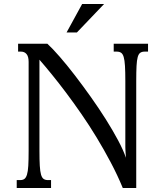

<svg xmlns="http://www.w3.org/2000/svg" viewBox="-20 -933 818 953"><path d="M589.4 0Q563 -64 529.5 -127.2Q496.1 -190.4 459.5 -250.7Q422.9 -311 384 -367.2Q345.2 -423.3 308.1 -472.7Q271 -522 237.1 -563.7Q203.1 -605.5 175.8 -636.7V-184.6Q175.8 -138.7 177.5 -110.1Q179.2 -81.5 183.8 -65.9Q188.5 -50.3 196.8 -44.7Q205.1 -39.1 218.3 -39.1H233.4V0H63V-39.1H80.1Q92.8 -39.1 100.8 -44.7Q108.9 -50.3 113.8 -65.9Q118.7 -81.5 120.4 -110.1Q122.1 -138.7 122.1 -185.1V-626Q122.1 -652.3 111.8 -664.6Q101.6 -676.8 84.5 -676.8H69.8V-715.8H215.3Q241.2 -691.9 276.9 -650.9Q312.5 -609.9 351.6 -559.1Q390.6 -508.3 430.7 -451.9Q470.7 -395.5 505.4 -340.6Q540 -285.6 566.4 -236.1Q592.8 -186.5 605 -149.9Q604.5 -156.7 604 -165Q603.5 -173.3 603 -181.2Q602.5 -189 602.3 -195.6Q602.1 -202.1 602.1 -205.6V-531.2Q602.1 -577.1 600.3 -605.7Q598.6 -634.3 594 -649.9Q589.4 -665.5 581.1 -671.1Q572.8 -676.8 559.6 -676.8H544.4V-715.8H714.8V-676.8H697.8Q684.6 -676.8 676.3 -671.1Q668 -665.5 663.6 -649.9Q659.2 -634.3 657.7 -605.5Q656.2 -576.7 656.2 -530.8V0ZM387.7 -913.1H496.6L361.8 -772H310.5Z"/></svg>

Font: Arian Grqi
Style: Regular
Weight: 400
Designer: Ruben Hakobyan (Tarumian)
Foundry: Ruben Hakobyan (Tarumian)
Version: Version 1.003